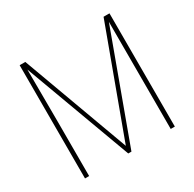

<svg xmlns="http://www.w3.org/2000/svg" viewBox="-155 -877 1057 1044"><g transform="rotate(-30 373.5 -355.5)"><path d="M101.1 -710.9H127.4L372.6 -42.5L618.7 -710.9H644L383.3 0H363.3ZM91.8 -710.9H116.2L117.7 -345.2V0H91.8ZM629.9 -710.9H655.8V0H629.9V-345.2Z"/></g></svg>

Font: Roboto Condensed Thin
Style: Regular
Weight: 250
Width: 3
Designer: Christian Robertson
Foundry: Google
Version: Version 3.009; 2024